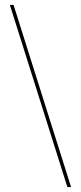

<svg xmlns="http://www.w3.org/2000/svg" viewBox="-20 -743 328 778"><path d="M268 15H253L20 -723H35Z"/></svg>

Font: Kalnia Glaze Thin Thin
Style: Regular
Weight: 250
Version: Version 1.110